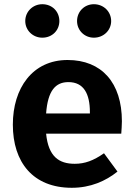

<svg xmlns="http://www.w3.org/2000/svg" viewBox="-20 -875 636 912"><path d="M181 -855C136 -855 100 -820 100 -775C100 -731 136 -696 181 -696C228 -696 262 -731 262 -775C262 -820 228 -855 181 -855ZM426 -855C381 -855 346 -820 346 -775C346 -731 381 -696 426 -696C472 -696 508 -731 508 -775C508 -820 472 -855 426 -855ZM559 -299C559 -482 463 -590 301 -590C134 -590 41 -456 41 -283C41 -104 137 17 321 17C410 17 482 -15 538 -60L474 -147C424 -112 383 -97 335 -97C261 -97 210 -130 199 -240H556C557 -256 559 -280 559 -299ZM407 -336H199C207 -445 244 -485 305 -485C378 -485 407 -429 407 -342Z"/></svg>

Font: Glow Sans SC Normal
Style: Bold
Weight: 700
Designer: Ryoko NISHIZUKA (kana, bopomofo & ideographs); Paul D. Hunt (Latin, Greek & Cyrillic); Sandoll Communications, Soo-young
Version: Version 0.93